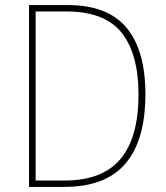

<svg xmlns="http://www.w3.org/2000/svg" viewBox="-20 -734 651 754"><path d="M551 -364Q551 -184 473 -92Q395 0 232 0H94V-714H247Q403 -714 477 -625Q551 -536 551 -364ZM524 -363Q524 -521 458 -605Q392 -689 240 -689H120V-25H233Q382 -25 453 -109.5Q524 -194 524 -363Z"/></svg>

Font: Noto Sans Lao UI SemCond Thin
Style: Regular
Weight: 100
Width: 4
Designer: Monotype Design Team
Foundry: Monotype Imaging Inc.
Version: Version 2.000; ttfautohint (v1.8.4.7-5d5b)